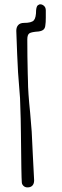

<svg xmlns="http://www.w3.org/2000/svg" viewBox="-20 -851 282 872"><path d="M79 -24Q77 -42 75 -247Q74 -271 74 -311L71 -405L62 -522Q58 -592 54 -711Q54 -728 63 -737.5Q72 -747 89 -747Q123 -747 133.5 -758.5Q144 -770 144 -805Q145 -816 148 -822Q151 -828 159 -831Q169 -833 178.5 -825.5Q188 -818 188 -804V-771Q188 -748 186 -737Q185 -723 177.5 -716.5Q170 -710 155 -708Q124 -706 114 -700Q104 -694 104 -672Q104 -597 106 -517Q107 -505 107 -484Q107 -434 117 -338L124 -253L129 -149L135 -32Q135 -16 126.5 -7.5Q118 1 102 0Q92 -1 85.5 -8Q79 -15 79 -24Z"/></svg>

Font: Amatic SC
Style: Bold
Weight: 700
Designer: Multiple Designers
Foundry: Vernon Adams
Version: Version 2.505